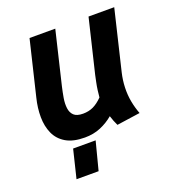

<svg xmlns="http://www.w3.org/2000/svg" viewBox="-129 -627 837 915"><g transform="rotate(-20 289.0 -169.5)"><path d="M209.5 12Q150.5 12 114.2 -9.4Q78 -30.8 61.4 -67.6Q44.8 -104.5 44.4 -150.8Q44 -197 56.2 -246L123 -524H253.5L189 -254Q182.8 -227 178.1 -199.6Q173.5 -172.2 176.4 -148.9Q179.2 -125.5 193.8 -111.6Q208.2 -97.8 240 -97.8Q268.5 -97.8 291.8 -108.6Q315 -119.5 339.2 -143.8Q340.8 -161 343.1 -179.5Q345.5 -198 349.5 -217Q353.5 -236 356.8 -251.8L422.2 -524H552.5L479.8 -220.2Q471 -183.2 469.8 -146.1Q468.5 -109 475 -74.5Q481.5 -40 493.5 -8.8L375.2 8.2Q369.2 -3.8 364.4 -16.1Q359.5 -28.5 355 -43Q325.5 -18.2 289.5 -3.1Q253.5 12 209.5 12ZM103.2 185 138 42H252.2L215.2 185Z"/></g></svg>

Font: Ubuntu Sans
Style: Italic
Weight: 400
Italic angle: -13.5°
Designer: Dalton Maag Ltd
Foundry: Dalton Maag Ltd
Version: Version 1.006